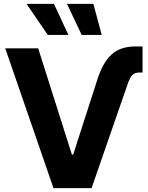

<svg xmlns="http://www.w3.org/2000/svg" viewBox="-20 -979 769 999"><path d="M485.4 -561.5Q513.7 -652.3 559.6 -694.8Q605.5 -737.3 683.6 -737.3H721.7V-601.6H704.6Q680.2 -601.6 667.7 -587.4Q655.3 -573.2 645 -543.9L456.5 0H258.3L7.3 -727.5H178.7L354 -174.8H360.8ZM228.5 -797.4 118.2 -959H260.7L335.9 -797.4ZM404.8 -797.4 328.6 -959H465.8L509.3 -797.4Z"/></svg>

Font: Inter Tight
Style: Bold
Weight: 700
Designer: Rasmus Andersson
Foundry: rsms
Version: Version 3.004; ttfautohint (v1.8.4.7-5d5b)